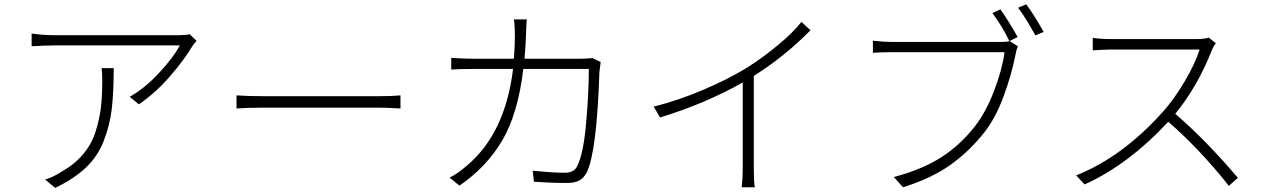

<svg xmlns="http://www.w3.org/2000/svg" viewBox="-20 -870 6040 916"><path d="M464.8 -544.9H522.5Q522.5 -427.7 513.2 -350.1Q503.9 -272.5 475.1 -198.2Q446.3 -124 389.6 -70.3Q333 -16.6 243.2 26.4L195.3 -13.7Q233.4 -24.4 275.4 -51.8Q336.9 -86.9 377.4 -135.3Q418 -183.6 436.5 -243.7Q455.1 -303.7 461.4 -357.4Q467.8 -411.1 467.8 -483.4Q467.8 -522.5 464.8 -544.9ZM884.8 -707 918 -674.8Q907.2 -664.1 897.5 -649.4Q861.3 -587.9 793 -508.3Q724.6 -428.7 642.6 -372.1L598.6 -408.2Q668 -446.3 737.8 -521Q807.6 -595.7 837.9 -653.3H240.2Q201.2 -653.3 130.9 -649.4V-710Q183.6 -702.1 240.2 -702.1H835Q867.2 -702.1 884.8 -707Z M1108.4 -352.5V-415Q1161.1 -411.1 1235.4 -411.1H1789.1Q1851.6 -411.1 1890.6 -415V-352.5Q1820.3 -356.4 1790 -356.4H1235.4Q1163.1 -356.4 1108.4 -352.5Z M2806.6 -592.8 2845.7 -574.2Q2841.8 -547.9 2839.8 -527.3Q2827.1 -144.5 2779.3 -47.9Q2764.6 -19.5 2742.7 -8.3Q2720.7 2.9 2683.6 2.9Q2607.4 2.9 2527.3 -2.9L2521.5 -55.7Q2614.3 -45.9 2673.8 -45.9Q2719.7 -45.9 2733.4 -77.1Q2762.7 -132.8 2775.9 -278.8Q2789.1 -424.8 2789.1 -541H2476.6Q2451.2 -327.1 2376 -199.7Q2300.8 -72.3 2171.9 15.6L2125 -22.5Q2163.1 -41 2210 -82Q2390.6 -235.4 2427.7 -541H2239.3Q2165 -541 2132.8 -538.1V-593.8Q2195.3 -589.8 2238.3 -589.8H2431.6Q2436.5 -648.4 2436.5 -700.2Q2436.5 -748 2431.6 -777.3H2493.2Q2491.2 -758.8 2489.3 -701.2Q2488.3 -659.2 2482.4 -589.8H2750Q2768.6 -589.8 2806.6 -592.8Z M3803.7 -765.6 3846.7 -725.6Q3723.6 -600.6 3576.2 -507.8V-69.3Q3576.2 -3.9 3581.1 23.4H3518.6Q3523.4 -17.6 3523.4 -69.3V-476.6Q3343.8 -375 3128.9 -309.6L3098.6 -361.3Q3215.8 -390.6 3335 -441.4Q3454.1 -492.2 3542 -545.9Q3619.1 -594.7 3691.4 -654.8Q3763.7 -714.8 3803.7 -765.6Z M4796.9 -673.8 4835.9 -649.4Q4829.1 -633.8 4825.2 -611.3Q4806.6 -514.6 4768.1 -410.6Q4729.5 -306.6 4676.8 -239.3Q4603.5 -146.5 4512.2 -82Q4420.9 -17.6 4288.1 23.4L4244.1 -25.4Q4380.9 -61.5 4472.7 -121.1Q4564.5 -180.7 4632.8 -269.5Q4684.6 -336.9 4723.1 -438Q4761.7 -539.1 4772.5 -621.1H4233.4Q4183.6 -621.1 4144.5 -618.2V-675.8Q4197.3 -669.9 4234.4 -669.9H4757.8Q4783.2 -669.9 4796.9 -673.8ZM4836.9 -833 4876 -849.6Q4916 -794.9 4959 -717.8L4919.9 -701.2Q4862.3 -802.7 4836.9 -833ZM4714.8 -807.6 4752.9 -825.2Q4791 -771.5 4835 -693.4L4795.9 -673.8Q4762.7 -742.2 4714.8 -807.6Z M5747.1 -690.4 5780.3 -664.1Q5766.6 -644.5 5761.7 -630.9Q5693.4 -457 5586.9 -327.1Q5733.4 -201.2 5885.7 -21.5L5842.8 16.6Q5703.1 -159.2 5553.7 -289.1Q5360.4 -82 5154.3 9.8L5114.3 -33.2Q5335.9 -122.1 5527.3 -335.9Q5581.1 -395.5 5631.8 -481.4Q5682.6 -567.4 5703.1 -633.8H5284.2Q5269.5 -633.8 5248 -632.8Q5226.6 -631.8 5210.4 -630.9Q5194.3 -629.9 5193.4 -629.9V-689.5Q5228.5 -683.6 5284.2 -683.6H5689.5Q5724.6 -683.6 5747.1 -690.4Z"/></svg>

Font: Gen Shin Gothic Monospace Light
Style: Regular
Weight: 300
Designer: [Source Han Sans]
Ryoko NISHIZUKA  (kana & ideographs); Paul D. Hunt (Latin, Greek & Cyrillic); Wenlong ZHANG  (bopomofo
Version: Version 1.002.20150607